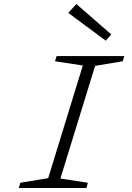

<svg xmlns="http://www.w3.org/2000/svg" viewBox="-20 -933 654 953"><path d="M532.2 -762.2 504.9 -731 318.8 -869.1 358.9 -913.1ZM81.1 -25.9 219.2 -48.8 391.1 -607.9 252.9 -628.9 261.2 -654.8H597.2L588.9 -628.9L452.1 -606L279.8 -46.9L416 -25.9L409.2 0H73.2Z"/></svg>

Font: IntelOne Mono Light
Style: Italic
Weight: 300
Italic angle: -16°
Designer: Fred Shallcrass
Foundry: Frere-Jones Type LLC
Version: Version 1.200;hotconv 1.1.0;makeotfexe 2.6.0;FJTRelease1.2